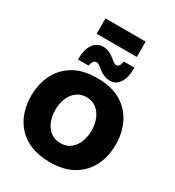

<svg xmlns="http://www.w3.org/2000/svg" viewBox="-266 -1309 1344 1476"><g transform="rotate(30 406.0 -571.0)"><path d="M409.5 14.5Q309.5 14.5 237.8 -15.5Q166 -45.5 120.2 -97.2Q74.5 -149 52.5 -215.8Q30.5 -282.5 30.5 -355.5Q30.5 -459.5 71.2 -544Q112 -628.5 194.8 -678.5Q277.5 -728.5 404.5 -728.5Q533 -728.5 616.5 -678.2Q700 -628 741 -543.5Q782 -459 782 -356.5Q782 -249.5 739.8 -165.8Q697.5 -82 614.8 -33.8Q532 14.5 409.5 14.5ZM407 -153Q459 -153 494.8 -181Q530.5 -209 548.8 -255.2Q567 -301.5 567 -356.5Q567 -414 547.5 -460.2Q528 -506.5 492 -533.5Q456 -560.5 407 -560.5Q356 -560.5 319.8 -533Q283.5 -505.5 264.5 -459.2Q245.5 -413 245.5 -356.5Q245.5 -301 264 -254.8Q282.5 -208.5 318.5 -180.8Q354.5 -153 407 -153ZM497.5 -758.5Q465.5 -758.5 441.2 -769.5Q417 -780.5 398.5 -795Q380 -809.5 365.8 -820.5Q351.5 -831.5 339.5 -831.5Q319 -831.5 309.2 -814Q299.5 -796.5 296 -778H202.5Q202.5 -866 235.2 -913Q268 -960 322 -960Q353.5 -960 376.8 -949Q400 -938 418 -924Q435.5 -909.5 450 -898.5Q464.5 -887.5 478 -887.5Q496.5 -887.5 505.2 -905Q514 -922.5 517 -940.5H610.5Q610.5 -853 579.5 -805.8Q548.5 -758.5 497.5 -758.5ZM228 -1021V-1157H585V-1021Z"/></g></svg>

Font: Heraclito ExtraBold
Style: Regular
Weight: 800
Designer: Kostas Bartsokas (font) & Cristiano Sobral (main changes)
Foundry: Kostas Bartsokas (font) & Cristiano Sobral (main changes)
Version: Version 1.00;July 8, 2020;FontCreator 13.0.0.2655 64-bit